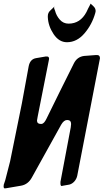

<svg xmlns="http://www.w3.org/2000/svg" viewBox="-66 -1049 574 1064"><path d="M199 -954V-960Q199 -979 214 -992L234 -1011Q234 -1014 237 -1014L234 -1011V-1004L235 -1000Q237 -993 239 -990Q246 -962 265.5 -940Q285 -918 314 -918Q379 -918 413 -982Q422 -1002 433 -1022Q434 -1025 436 -1029L438 -1027Q444 -1021 447 -1019L454 -1012Q464 -1002 464 -987Q464 -983 462 -977Q444 -913 402 -864Q360 -815 305 -815Q261 -815 231 -860Q201 -905 199 -954ZM486 -716 362 -75Q358 -57 346 -43.5Q334 -30 318 -26L284 -20Q282 -20 279 -19Q278 -18 277 -18Q269 -18 269 -32V-41L326 -343Q328 -359 328 -362Q328 -384 306 -384Q288 -384 273 -358Q246 -310 192 -212Q138 -114 111 -66Q90 -27 51 -20L-31 -6Q-33 -6 -35.5 -5.5Q-38 -5 -39 -5Q-46 -5 -46 -16Q-46 -23 -45 -27V-26L-37 -50L-10 -155L55 -475Q81 -613 93 -682Q101 -722 135 -727L188 -736Q195 -736 198 -735.5Q201 -735 203.5 -732Q206 -729 206 -723Q206 -720 204 -712L143 -404Q139 -384 139 -381Q139 -362 162 -362H163Q164 -362 165 -363H166L165 -362Q179 -365 191 -390Q216 -441 266.5 -543.5Q317 -646 343 -697Q361 -734 400 -739L466 -744H472Q488 -744 488 -726Q488 -724 486 -716Z"/></svg>

Font: Bangerz Fix
Style: Regular
Weight: 400
Designer: vernon adams
Foundry: Vernon Adams
Version: Version 2.10;December 28, 2023;FontCreator 13.0.0.2683 64-bi